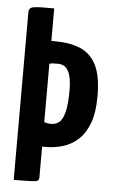

<svg xmlns="http://www.w3.org/2000/svg" viewBox="-51 -736 456 771"><g transform="rotate(5 176.5 -350.0)"><path d="M34 0V-675Q34 -692 47.5 -696Q61 -700 104 -700H136V-569H149Q212 -569 254.5 -550.5Q297 -532 318.5 -487.5Q340 -443 340 -365Q340 -299 324.5 -256.5Q309 -214 282 -189Q255 -164 221.5 -153.5Q188 -143 152 -143H136V-19Q136 -9 130.5 -5.5Q125 -2 104 -1Q83 0 34 0ZM164 -237Q184 -237 197.5 -249Q211 -261 218.5 -291.5Q226 -322 226 -378Q226 -411 220.5 -433.5Q215 -456 203 -468Q191 -480 170 -480Q157 -480 150 -479.5Q143 -479 136 -477V-241Q139 -241 145.5 -239Q152 -237 164 -237Z"/></g></svg>

Font: Yanone Kaffeesatz SemiBold
Style: Regular
Weight: 600
Designer: Yanone (Cyrillic: Daniel Pouzeot, Huerta Tipografica, and Cyreal)
Foundry: Yanone
Version: Version 2.003